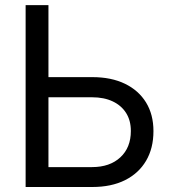

<svg xmlns="http://www.w3.org/2000/svg" viewBox="-20 -748 679 768"><path d="M149.9 -439.5H349.1Q424.8 -439.5 479.5 -413.1Q534.2 -386.7 564 -338.4Q593.8 -290 593.8 -223.6Q593.8 -154.8 564.2 -104.7Q534.7 -54.7 480 -27.3Q425.3 0 349.1 0H82.5V-727.5H173.8V-79.6H348.1Q419.4 -79.6 461.4 -118.7Q503.4 -157.7 503.4 -224.1Q503.4 -266.1 484.4 -296.1Q465.3 -326.2 430.7 -342.5Q396 -358.9 348.1 -358.9H149.9Z"/></svg>

Font: Inter 20pt
Style: Regular
Weight: 400
Version: Version 4.001;git-66647c0bb